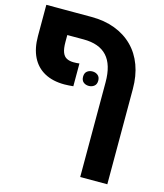

<svg xmlns="http://www.w3.org/2000/svg" viewBox="-123 -694 878 1026"><g transform="rotate(15 316.5 -181.0)"><path d="M418 240V-284Q418 -381 375 -428Q332 -475 245 -475H5V-602H255Q327 -602 385 -580Q443 -558 484 -517Q525 -476 546.5 -418Q568 -360 568 -287V240ZM208 -216Q143 -216 97.5 -241Q52 -266 28.5 -313.5Q5 -361 5 -429V-602H155V-437Q155 -400 163 -379.5Q171 -359 187 -351Q203 -343 225 -343Q233 -343 241.5 -343.5Q250 -344 257 -345V-219Q246 -218 232.5 -217Q219 -216 208 -216ZM294 -282Q294 -302 306 -312Q318 -322 336 -322Q353 -322 365.5 -312Q378 -302 378 -282Q378 -262 365.5 -252Q353 -242 336 -242Q318 -242 306 -252Q294 -262 294 -282Z"/></g></svg>

Font: Noto Sans Hebrew
Style: Bold
Weight: 700
Designer: Monotype Design Team
Foundry: Monotype Imaging Inc.
Version: Version 2.003